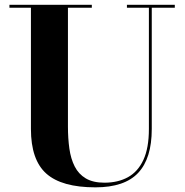

<svg xmlns="http://www.w3.org/2000/svg" viewBox="-20 -770 773 804"><path d="M712 -750V-737.5H615.5V-230Q615.5 -106.5 558.5 -46Q501.5 14.5 379.5 14.5Q238.5 14.5 174 -43Q109.5 -100.5 109.5 -230V-737.5H19.5V-750H364.5V-737.5H264.5V-240Q264.5 -190.5 270.5 -147.8Q276.5 -105 292.8 -73Q309 -41 339.2 -23Q369.5 -5 417.5 -5Q474 -5 515.8 -28Q557.5 -51 580.5 -100.5Q603.5 -150 603.5 -230V-737.5H511.5V-750Z"/></svg>

Font: Bodoni Moda 18pt
Style: Bold
Weight: 700
Designer: Owen Earl
Foundry: indestructible type
Version: Version 2.004